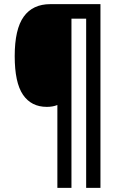

<svg xmlns="http://www.w3.org/2000/svg" viewBox="-20 -780 582 927"><path d="M465 127H396V-690H325V127H257V-273Q235 -264 206 -264Q131 -264 91 -322.5Q51 -381 51 -509Q51 -639 94.5 -699.5Q138 -760 223 -760H465Z"/></svg>

Font: Noto Sans Ethiopic Condensed SemiBold
Style: Regular
Weight: 600
Width: 3
Designer: Monotype Design Team
Foundry: Monotype Imaging Inc.
Version: Version 2.102; ttfautohint (v1.8.4.7-5d5b)